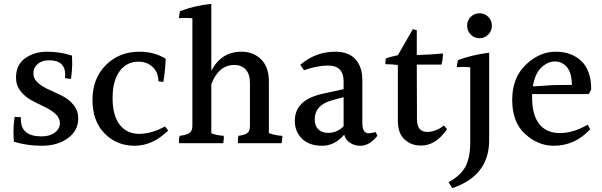

<svg xmlns="http://www.w3.org/2000/svg" viewBox="-20 -782 3087 984"><path d="M62 -384Q62 -450 109 -483.5Q156 -517 221.5 -517Q287 -517 349 -497Q350 -481 350 -451.5Q350 -422 344 -378Q329 -378 313 -382Q314 -392 314 -400Q314 -473 231 -473Q196 -473 173.5 -454.5Q151 -436 151 -407Q151 -378 174.5 -357.5Q198 -337 232 -322Q266 -307 300 -290Q334 -273 357.5 -243.5Q381 -214 381 -175Q381 -112 327.5 -73.5Q274 -35 195.5 -35Q117 -35 51 -56Q49 -78 49 -109.5Q49 -141 55 -183Q67 -183 87 -181Q87 -175 87 -170Q87 -83 193 -83Q235 -83 261 -102.5Q287 -122 287 -150Q287 -178 264 -198.5Q241 -219 208 -234.5Q175 -250 141.5 -268Q108 -286 85 -315.5Q62 -345 62 -384Z M842 -113Q762 -35 670 -35Q578 -35 516 -98Q454 -161 454 -270.5Q454 -380 522.5 -448.5Q591 -517 694 -517Q771 -517 829 -481Q827 -418 817 -362Q799 -364 792 -366Q791 -412 762 -439Q733 -466 690 -466Q629 -466 593 -417Q557 -368 557 -279Q557 -190 593.5 -143Q630 -96 693 -96Q756 -96 826 -134Z M1358 -365V-100Q1393 -87 1427 -86Q1427 -63 1423 -48H1200Q1199 -54 1199 -63.5Q1199 -73 1202 -86Q1235 -90 1248 -100.5Q1261 -111 1261 -137V-355Q1261 -402 1239.5 -425.5Q1218 -449 1181 -449Q1101 -449 1063 -351V-99Q1091 -88 1127 -86Q1127 -83 1127 -74.5Q1127 -66 1124 -48H898Q897 -54 897 -64Q897 -74 901 -86Q936 -90 951 -100.5Q966 -111 966 -137V-688Q949 -690 931 -690Q913 -690 897 -689Q899 -712 903 -725Q980 -754 1063 -762V-419Q1114 -517 1217 -517Q1279 -517 1318.5 -477.5Q1358 -438 1358 -365Z M1593 -170Q1593 -137 1611.5 -119Q1630 -101 1661 -101Q1708 -101 1741 -135V-284L1682 -268Q1593 -244 1593 -170ZM1827 -35Q1797 -35 1774 -50Q1751 -65 1744 -92Q1696 -35 1630.5 -35Q1565 -35 1528 -71Q1491 -107 1491 -162.5Q1491 -218 1527.5 -252.5Q1564 -287 1640 -303L1741 -325V-365Q1741 -446 1662 -446Q1604 -446 1538 -422L1519 -450Q1597 -517 1699 -517Q1766 -517 1801.5 -478.5Q1837 -440 1837 -371V-152Q1837 -99 1869 -99Q1876 -99 1906 -105L1914 -86Q1874 -35 1827 -35Z M2138 -36Q2086 -36 2052.5 -68Q2019 -100 2019 -163V-449Q1991 -453 1955 -453Q1955 -468 1957 -482Q1982 -492 2019 -499L2096 -633L2116 -627V-500Q2191 -502 2250 -508Q2250 -474 2242 -451H2116L2117 -171Q2117 -106 2169 -106Q2214 -106 2255 -139L2271 -120Q2214 -36 2138 -36Z M2501 -650.5Q2501 -624 2482.5 -605Q2464 -586 2437.5 -586Q2411 -586 2392.5 -605Q2374 -624 2374 -650.5Q2374 -677 2392.5 -695.5Q2411 -714 2437.5 -714Q2464 -714 2482.5 -695.5Q2501 -677 2501 -650.5ZM2390 -53V-437Q2373 -439 2355 -439Q2337 -439 2321 -438Q2323 -459 2327 -474Q2400 -501 2487 -512V-64Q2487 119 2298 182L2279 152Q2343 116 2366.5 70Q2390 24 2390 -53Z M2711 -339 2817 -346 2911 -347Q2910 -409 2885.5 -438Q2861 -467 2824 -467Q2787 -467 2754 -435.5Q2721 -404 2711 -339ZM2707 -300V-283Q2707 -192 2744 -146Q2781 -100 2849.5 -100Q2918 -100 2992 -143L3005 -120Q2927 -35 2818 -35Q2737 -35 2671 -95.5Q2605 -156 2605 -270Q2605 -384 2675 -450.5Q2745 -517 2827.5 -517Q2910 -517 2960 -468.5Q3010 -420 3010 -324Q3005 -312 2997 -300Z"/></svg>

Font: Halant Medium
Style: Regular
Weight: 500
Designer: Hitesh Malaviya (Devanagari), Satya Rajpurohit (Latin)
Foundry: Indian Type Foundry
Version: Version 1.101;PS 1.0;hotconv 1.0.78;makeotf.lib2.5.61930; tt